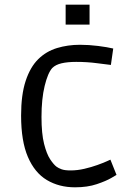

<svg xmlns="http://www.w3.org/2000/svg" viewBox="-20 -786 558 819"><path d="M300 13Q232 13 180 -18Q128 -49 99 -116.5Q70 -184 70 -293Q70 -382 89.5 -441Q109 -500 143 -533.5Q177 -567 223 -581Q269 -595 321 -595Q359 -595 398.5 -590Q438 -585 463 -579L453 -509Q434 -511 393 -516.5Q352 -522 305 -522Q268 -522 242.5 -516Q217 -510 203 -496Q184 -475 170.5 -419.5Q157 -364 157 -287Q157 -216 168 -172.5Q179 -129 194 -106.5Q209 -84 221 -75Q229 -69 242.5 -64Q256 -59 281 -59Q310 -59 340 -66Q370 -73 395 -82Q420 -91 435.5 -98Q451 -105 451 -105L477 -40Q477 -40 455 -27Q433 -14 393 -0.5Q353 13 300 13ZM260 -681V-766H362V-681Z"/></svg>

Font: Ruda
Style: Regular
Weight: 400
Designer: Mariela Monsalve and Angelina Sanchez
Foundry: Mariela Monsalve and Angelina Sanchez
Version: Version 2.000